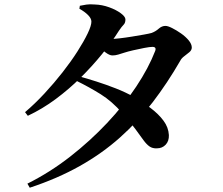

<svg xmlns="http://www.w3.org/2000/svg" viewBox="-20 -816 1040 897"><path d="M108 42Q214 -11 308 -84.5Q402 -158 480.5 -241.5Q559 -325 616.5 -411.5Q674 -498 705 -578Q712 -597 692 -597Q680 -597 654 -592Q628 -587 602 -581Q576 -575 561 -570Q545 -565 532 -561Q519 -557 505 -557Q492 -557 473 -571Q454 -585 434 -602L452 -638Q469 -636 479.5 -635Q490 -634 500 -634Q513 -634 539.5 -637Q566 -640 596.5 -645Q627 -650 652.5 -654.5Q678 -659 688 -662Q707 -669 721.5 -682Q736 -695 753 -695Q764 -695 784 -685Q804 -675 825.5 -660Q847 -645 861.5 -627.5Q876 -610 876 -594Q876 -582 865 -572.5Q854 -563 841 -553.5Q828 -544 822 -532Q762 -428 693.5 -338.5Q625 -249 541 -174Q457 -99 353 -40.5Q249 18 119 61ZM713 -123Q693 -122 679 -131.5Q665 -141 650 -161.5Q635 -182 612.5 -213Q590 -244 551 -288Q503 -343 450 -376Q397 -409 336 -439L351 -459Q387 -449 431 -435Q475 -421 521 -403Q567 -385 606 -363Q647 -339 684 -311Q721 -283 744 -252Q767 -221 769 -185Q770 -157 754 -140Q738 -123 713 -123ZM97 -292Q143 -331 188 -379.5Q233 -428 272.5 -478.5Q312 -529 342 -576Q372 -623 389.5 -659.5Q407 -696 407 -715Q407 -730 391 -746Q375 -762 351 -775L353 -789Q368 -792 383.5 -794.5Q399 -797 423 -795Q457 -794 490 -782Q523 -770 544.5 -754Q566 -738 566 -725Q566 -709 557.5 -700.5Q549 -692 536 -673Q502 -619 456.5 -563Q411 -507 356.5 -453Q302 -399 240 -353Q178 -307 110 -275Z"/></svg>

Font: Noto Serif HK ExtraLight
Style: Bold
Weight: 700
Version: Version 2.002-H1;hotconv 1.1.0;makeotfexe 2.6.0